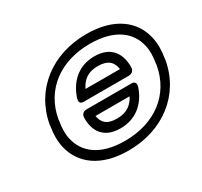

<svg xmlns="http://www.w3.org/2000/svg" viewBox="-128 -734 989 940"><g transform="rotate(-30 367.0 -264.0)"><path d="M446 -513C588 -513 660 -451 679 -367C686 -338 685 -305 679 -269L678 -259C651 -105 526 -15 360 -15C218 -15 147 -77 128 -161C121 -190 122 -223 128 -259L129 -269C156 -423 281 -513 446 -513ZM728 -259 729 -269C736 -311 736 -349 728 -385C704 -490 613 -563 455 -563C261 -563 111 -448 79 -269L78 -259C71 -217 71 -179 79 -143C103 -39 193 35 351 35C545 35 696 -79 728 -259ZM565 -311C567 -382 534 -449 435 -449C335 -449 281 -381 259 -311C256 -301 255 -282 278 -282H535C545 -282 564 -288 565 -311ZM513 -332H318C338 -372 367 -399 426 -399C485 -399 507 -372 513 -332ZM242 -214C240 -143 273 -79 371 -79C469 -79 525 -144 547 -214C550 -224 550 -243 527 -243H271C261 -243 243 -237 242 -214ZM294 -193H487C468 -156 438 -129 380 -129C322 -129 301 -154 294 -193Z"/></g></svg>

Font: Asimov
Style: XWidOuIt
Weight: 500
Designer: Google
Version: Version 2.000980; 2014